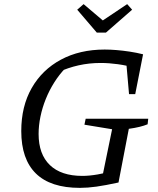

<svg xmlns="http://www.w3.org/2000/svg" viewBox="-20 -901 763 930"><path d="M367 9Q225 9 154 -60.5Q83 -130 83 -266Q83 -386 133.5 -474.5Q184 -563 275 -612Q366 -661 487 -661Q514 -661 544.5 -658.5Q575 -656 608 -651Q641 -646 673 -638L636 -572Q594 -584 551 -590Q508 -596 467 -596Q412 -596 360.5 -584.5Q309 -573 259 -550L296 -570Q267 -540 243 -502Q219 -464 202 -422Q185 -380 176 -336.5Q167 -293 167 -252Q167 -154 221.5 -101.5Q276 -49 379 -49Q445 -49 543 -77L554 -17Q490 -3 447 3Q404 9 367 9ZM470 -17 523 -275 389 -297 395 -326H698L695 -299Q678 -292 655.5 -286.5Q633 -281 604 -277L554 -17ZM605 -445 588 -639 673 -638 635 -445ZM449 -743 354 -854 385 -881 478 -802 596 -881 620 -854 493 -743Z"/></svg>

Font: Piazzolla 24pt
Style: Italic
Weight: 400
Italic angle: -11.3°
Designer: Juan Pablo del Peral
Foundry: Huerta Tipografica
Version: Version 2.005